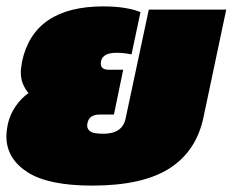

<svg xmlns="http://www.w3.org/2000/svg" viewBox="-27 -570 727 600"><path d="M261 10Q123 10 58 -32.5Q-7 -75 -7 -144Q-7 -152 -6 -161Q-5 -170 -3 -180Q4 -212 21.5 -237.5Q39 -263 62 -279Q52 -291 45 -307Q38 -323 38 -345Q38 -353 39.5 -361Q41 -369 42 -378Q79 -550 296 -550Q334 -550 364 -545Q394 -540 412 -532L384 -400Q361 -405 337 -405Q288 -405 288 -371Q288 -352 314 -352H358L329 -212H284Q251 -212 246 -184Q243 -170 253 -161Q263 -152 296 -152Q357 -152 366 -202L438 -540H680L609 -204Q587 -98 503 -44Q419 10 261 10Z"/></svg>

Font: Kanit Black
Style: Italic
Weight: 900
Italic angle: -12°
Designer: Katatrad Team
Foundry: CadsonDemak
Version: Version 2.000; ttfautohint (v1.8.3)